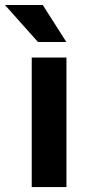

<svg xmlns="http://www.w3.org/2000/svg" viewBox="-64 -763 358 783"><path d="M110.4 -742.7 206.5 -591.8H90.8L-43.9 -742.7ZM207 -528.3V0H65.4V-528.3Z"/></svg>

Font: Mardoto
Style: Bold
Weight: 700
Designer: Christian Robertson, Vahan Hovhannisyan
Foundry: Google
Version: Version 1.000